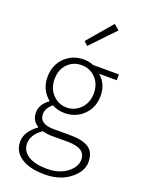

<svg xmlns="http://www.w3.org/2000/svg" viewBox="-179 -833 846 1143"><g transform="rotate(20 243.5 -261.5)"><path d="M231.9 -574.2 208 -597.2 341.8 -753.9 376 -725.1ZM94.2 94.2Q94.7 140.1 136.7 167.5Q178.7 194.8 255.4 194.8Q332 195.3 381.3 158.2Q430.7 121.1 431.2 74.2Q431.2 1 319.8 1H216.8Q189.9 1 157.2 -6.8Q94.2 36.1 94.2 94.2ZM366.2 -323.2Q366.2 -381.8 330.1 -418.9Q293.9 -456.1 241.2 -456.1Q188.5 -456.1 152.8 -419.4Q117.2 -382.8 117.2 -323.2Q117.2 -263.7 153.8 -226.1Q190.4 -188 241.7 -188Q293 -188 329.6 -226.1Q366.2 -264.2 366.2 -323.2ZM412.6 182.6Q349.6 231.4 253.9 231Q158.2 231 105 194.8Q51.8 159.2 51.8 96.7Q51.8 34.2 123 -18.1V-22Q81.1 -46.9 81.1 -98.6Q81.1 -150.4 132.8 -187V-190.9Q73.2 -242.2 73.2 -319.3Q73.2 -396.5 122.1 -444.3Q170.9 -492.2 242.2 -492.2Q275.4 -492.2 305.2 -480H467.8V-442.9H356Q409.2 -397 409.2 -322.8Q409.2 -249 361.3 -201.2Q313.5 -153.3 242.2 -152.8Q196.3 -152.8 162.1 -172.9Q123 -140.6 123 -104Q123 -41 214.8 -41H317.9Q398.9 -41 437.5 -14.6Q476.1 11.7 476.1 72.8Q476.1 133.8 412.6 182.6Z"/></g></svg>

Font: SourceSansPro-Light
Style: Regular
Weight: 300
Designer: Paul D. Hunt
Foundry: Adobe Systems Incorporated
Version: Version 2.020;PS 2.0;hotconv 1.0.86;makeotf.lib2.5.63406